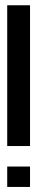

<svg xmlns="http://www.w3.org/2000/svg" viewBox="-20 -721 144 740"><path d="M95.7 -0.5H7.8V-79.1H95.7ZM95.7 -700.7V-158.2H7.8V-700.7Z"/></svg>

Font: Silence
Style: Regular
Weight: 400
Designer: Lilo Joris
Foundry: Lilo Joris
Version: Version 1.035;Fontself Maker 3.5.7